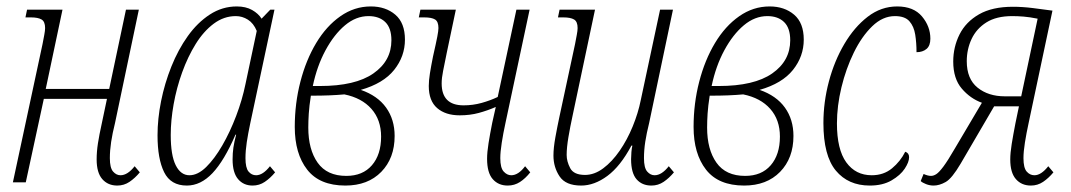

<svg xmlns="http://www.w3.org/2000/svg" viewBox="-20 -566 3326 596"><path d="M344 10Q315 10 297.5 -10Q280 -30 280 -71Q280 -95 284 -121Q288 -147 296 -183L312 -259H116L60 0H20L112 -429Q115 -445 117.5 -458Q120 -471 120 -479Q120 -499 109 -505.5Q98 -512 76 -512H59L64 -536H174L122 -290H319L371 -536H411L337 -184Q329 -152 325 -125.5Q321 -99 321 -75Q321 -45 331 -33.5Q341 -22 354 -22Q376 -22 398 -50L414 -31Q399 -13 382 -1.5Q365 10 344 10Z M560 10Q510 10 489.5 -31.5Q469 -73 469 -146Q469 -197 480 -252Q491 -307 512 -359.5Q533 -412 563 -454Q593 -496 631.5 -521Q670 -546 715 -546Q743 -546 762.5 -535Q782 -524 792 -508L819 -536H832L757 -184Q750 -151 746 -124.5Q742 -98 742 -75Q742 -45 751.5 -33.5Q761 -22 775 -22Q796 -22 818 -50L834 -31Q819 -13 802 -1.5Q785 10 764 10Q736 10 719 -10Q702 -30 702 -71Q702 -91 704.5 -108Q707 -125 713 -148H711Q676 -67 639.5 -28.5Q603 10 560 10ZM568 -22Q594 -22 620 -47.5Q646 -73 670 -114.5Q694 -156 713 -206Q732 -256 742 -305L777 -470Q767 -494 749.5 -505Q732 -516 712 -516Q675 -516 643.5 -492.5Q612 -469 587.5 -429.5Q563 -390 545.5 -341.5Q528 -293 519 -242.5Q510 -192 510 -147Q510 -84 525.5 -53Q541 -22 568 -22Z M1052 10Q972 10 933.5 -39.5Q895 -89 895 -172Q895 -245 912.5 -312.5Q930 -380 961.5 -432.5Q993 -485 1036.5 -515.5Q1080 -546 1131 -546Q1177 -546 1207 -520.5Q1237 -495 1237 -443Q1237 -391 1203.5 -349Q1170 -307 1100 -287Q1152 -269 1178.5 -232Q1205 -195 1205 -144Q1205 -75 1163.5 -32.5Q1122 10 1052 10ZM1124 -516Q1085 -516 1051 -487.5Q1017 -459 990.5 -410Q964 -361 951 -299H973Q1083 -299 1139 -338Q1195 -377 1195 -441Q1195 -479 1176 -497.5Q1157 -516 1124 -516ZM1055 -20Q1106 -20 1134.5 -53Q1163 -86 1163 -142Q1163 -194 1133 -228Q1103 -262 1049 -273Q1027 -271 1002.5 -270Q978 -269 945 -269Q940 -237 938.5 -213.5Q937 -190 937 -170Q937 -102 966 -61Q995 -20 1055 -20Z M1407 -208Q1363 -208 1337 -230.5Q1311 -253 1311 -299Q1311 -316 1314.5 -338Q1318 -360 1324 -390Q1334 -434 1337.5 -452.5Q1341 -471 1341 -479Q1341 -499 1330.5 -505.5Q1320 -512 1297 -512H1280L1285 -536H1395L1367 -403Q1360 -368 1355.5 -346Q1351 -324 1351 -307Q1351 -239 1419 -239Q1448 -239 1475 -246.5Q1502 -254 1525 -265L1583 -536H1624L1549 -184Q1542 -152 1537.5 -123Q1533 -94 1533 -75Q1533 -45 1543.5 -33.5Q1554 -22 1567 -22Q1589 -22 1610 -50L1626 -31Q1611 -12 1594 -1Q1577 10 1556 10Q1527 10 1509.5 -10Q1492 -30 1492 -73Q1492 -93 1496.5 -121.5Q1501 -150 1508 -185L1519 -234Q1494 -223 1466.5 -215.5Q1439 -208 1407 -208Z M1784 10Q1736 10 1717 -18.5Q1698 -47 1698 -83Q1698 -107 1704 -140Q1710 -173 1716 -201L1765 -429Q1768 -445 1770.5 -458Q1773 -471 1773 -479Q1773 -499 1762 -505.5Q1751 -512 1729 -512H1712L1717 -536H1827L1757 -205Q1750 -173 1744.5 -140.5Q1739 -108 1739 -85Q1739 -65 1750 -44Q1761 -23 1796 -23Q1825 -23 1852.5 -43.5Q1880 -64 1903.5 -98Q1927 -132 1944 -173.5Q1961 -215 1969 -255L2029 -536H2069L1995 -184Q1987 -152 1983 -126Q1979 -100 1979 -75Q1979 -45 1989 -33.5Q1999 -22 2012 -22Q2034 -22 2056 -50L2072 -31Q2057 -13 2040 -1.5Q2023 10 2002 10Q1973 10 1956 -9.5Q1939 -29 1939 -72Q1939 -82 1940 -94Q1941 -106 1943 -114H1940Q1906 -50 1865.5 -20Q1825 10 1784 10Z M2290 10Q2210 10 2171.5 -39.5Q2133 -89 2133 -172Q2133 -245 2150.5 -312.5Q2168 -380 2199.5 -432.5Q2231 -485 2274.5 -515.5Q2318 -546 2369 -546Q2415 -546 2445 -520.5Q2475 -495 2475 -443Q2475 -391 2441.5 -349Q2408 -307 2338 -287Q2390 -269 2416.5 -232Q2443 -195 2443 -144Q2443 -75 2401.5 -32.5Q2360 10 2290 10ZM2362 -516Q2323 -516 2289 -487.5Q2255 -459 2228.5 -410Q2202 -361 2189 -299H2211Q2321 -299 2377 -338Q2433 -377 2433 -441Q2433 -479 2414 -497.5Q2395 -516 2362 -516ZM2293 -20Q2344 -20 2372.5 -53Q2401 -86 2401 -142Q2401 -194 2371 -228Q2341 -262 2287 -273Q2265 -271 2240.5 -270Q2216 -269 2183 -269Q2178 -237 2176.5 -213.5Q2175 -190 2175 -170Q2175 -102 2204 -61Q2233 -20 2293 -20Z M2680 10Q2613 10 2574.5 -36.5Q2536 -83 2536 -184Q2536 -249 2553 -313Q2570 -377 2601 -429.5Q2632 -482 2673.5 -514Q2715 -546 2765 -546Q2816 -546 2842 -515Q2868 -484 2868 -446Q2868 -424 2856 -414Q2844 -404 2825 -404Q2825 -433 2821 -458.5Q2817 -484 2803 -500Q2789 -516 2758 -516Q2720 -516 2687.5 -484.5Q2655 -453 2630.5 -403Q2606 -353 2592 -295Q2578 -237 2578 -183Q2578 -102 2607 -62Q2636 -22 2686 -22Q2723 -22 2749 -43.5Q2775 -65 2790 -95Q2802 -91 2802 -78Q2802 -63 2788.5 -42.5Q2775 -22 2747.5 -6Q2720 10 2680 10Z M2878 10Q2866 10 2854.5 5.5Q2843 1 2838 -4L2847 -26Q2860 -20 2870 -20Q2878 -20 2886.5 -25.5Q2895 -31 2908.5 -49Q2922 -67 2944 -105L3028 -247Q2992 -260 2965.5 -291Q2939 -322 2939 -375Q2939 -420 2958.5 -459Q2978 -498 3019 -521.5Q3060 -545 3124 -545Q3154 -545 3186 -541Q3218 -537 3247 -533L3173 -184Q3166 -152 3161.5 -123.5Q3157 -95 3157 -75Q3157 -45 3167 -33.5Q3177 -22 3191 -22Q3212 -22 3234 -50L3250 -31Q3235 -13 3218 -1.5Q3201 10 3180 10Q3151 10 3133.5 -10Q3116 -30 3116 -71Q3116 -91 3120.5 -119Q3125 -147 3132 -183L3143 -236H3066L2962 -58Q2935 -12 2915.5 -1Q2896 10 2878 10ZM3099 -267H3150L3201 -508Q3176 -513 3157.5 -514.5Q3139 -516 3122 -516Q3073 -516 3042 -496.5Q3011 -477 2996 -445Q2981 -413 2981 -376Q2981 -321 3014.5 -294Q3048 -267 3099 -267Z"/></svg>

Font: Noto Serif ExtraCondensed ExtraLight
Style: Italic
Weight: 200
Width: 2
Italic angle: -12°
Designer: Monotype Design Team
Foundry: Monotype Imaging Inc.
Version: Version 2.014; ttfautohint (v1.8.4.7-5d5b)